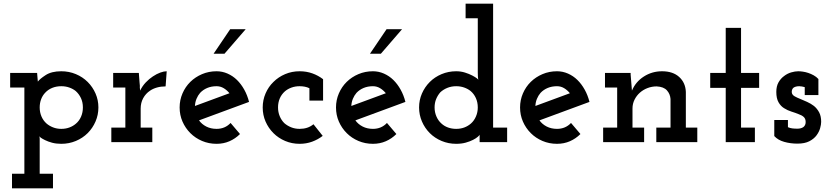

<svg xmlns="http://www.w3.org/2000/svg" viewBox="-20 -770 4499 1040"><path d="M45 250V171H112V-296H35V-375H181Q182 -362 183 -350.5Q184 -339 185 -328Q195 -342 227 -363Q259 -384 312 -384Q354 -384 391 -368.5Q428 -353 455 -326Q482 -299 497.5 -263.5Q513 -228 513 -188Q513 -148 497.5 -112Q482 -76 455 -49Q428 -22 391 -6.5Q354 9 312 9Q284 9 262 3Q240 -3 224 -11Q208 -19 202 -23.5Q196 -28 193 -32Q194 -29 194.5 -25Q195 -21 195 -19V171H267V250ZM312 -303Q285 -303 263 -294Q241 -285 226 -269Q211 -254 203 -233Q195 -212 195 -188Q195 -162 204.5 -139.5Q214 -117 232 -101Q247 -88 267.5 -80Q288 -72 312 -72Q336 -72 356 -79.5Q376 -87 391 -100Q409 -115 419 -138Q429 -161 429 -188Q429 -216 418.5 -238.5Q408 -261 390 -277Q375 -289 355 -296Q335 -303 312 -303Z M805 0H583V-79H659V-296H593V-375H732L736 -323Q738 -301 738 -301Q738 -301 737.5 -301Q737 -301 737 -301Q737 -301 739 -279Q751 -304 769.5 -323.5Q788 -343 808 -356Q829 -370 848.5 -377Q868 -384 883 -384L877 -302Q852 -302 830.5 -296Q809 -290 793 -279Q769 -263 755.5 -238Q742 -213 742 -182V-79H805Z M1280 -44Q1255 -19 1223 -5Q1191 9 1153 9Q1111 9 1074.5 -6.5Q1038 -22 1011 -49Q984 -76 968.5 -111.5Q953 -147 953 -188Q953 -228 968.5 -264Q984 -300 1011 -326.5Q1038 -353 1074.5 -368.5Q1111 -384 1153 -384Q1184 -384 1212.5 -371.5Q1241 -359 1263.5 -337Q1286 -315 1303 -284.5Q1320 -254 1329 -218Q1261 -193 1193.5 -168Q1126 -143 1058 -118Q1073 -97 1097.5 -84.5Q1122 -72 1153 -72Q1176 -72 1195 -80Q1214 -88 1229 -104ZM1153 -303Q1125 -303 1102.5 -293.5Q1080 -284 1064 -267Q1052 -253 1044.5 -235Q1037 -217 1036 -196Q1083 -213 1129.5 -230.5Q1176 -248 1223 -265Q1209 -282 1191.5 -292.5Q1174 -303 1153 -303ZM1196 -479H1137Q1160 -512 1182 -545.5Q1204 -579 1227 -612H1311Q1282 -579 1253.5 -545.5Q1225 -512 1196 -479Z M1728 -34Q1702 -14 1670.5 -2.5Q1639 9 1603 9Q1561 9 1524.5 -6.5Q1488 -22 1461 -49Q1434 -76 1418.5 -111.5Q1403 -147 1403 -188Q1403 -228 1418.5 -264Q1434 -300 1461 -326Q1488 -353 1524.5 -368.5Q1561 -384 1603 -384Q1640 -384 1672 -372.5Q1704 -361 1730 -341V-225H1656V-292Q1644 -298 1630.5 -300.5Q1617 -303 1603 -303Q1579 -303 1558.5 -295.5Q1538 -288 1523 -275Q1505 -259 1495.5 -237Q1486 -215 1486 -188Q1486 -163 1495 -141Q1504 -119 1520 -103Q1536 -89 1557 -80.5Q1578 -72 1603 -72Q1625 -72 1643.5 -78Q1662 -84 1678 -97Z M2127 -44Q2102 -19 2070 -5Q2038 9 2000 9Q1958 9 1921.5 -6.5Q1885 -22 1858 -49Q1831 -76 1815.5 -111.5Q1800 -147 1800 -188Q1800 -228 1815.5 -264Q1831 -300 1858 -326.5Q1885 -353 1921.5 -368.5Q1958 -384 2000 -384Q2031 -384 2059.5 -371.5Q2088 -359 2110.5 -337Q2133 -315 2150 -284.5Q2167 -254 2176 -218Q2108 -193 2040.5 -168Q1973 -143 1905 -118Q1920 -97 1944.5 -84.5Q1969 -72 2000 -72Q2023 -72 2042 -80Q2061 -88 2076 -104ZM2000 -303Q1972 -303 1949.5 -293.5Q1927 -284 1911 -267Q1899 -253 1891.5 -235Q1884 -217 1883 -196Q1930 -213 1976.5 -230.5Q2023 -248 2070 -265Q2056 -282 2038.5 -292.5Q2021 -303 2000 -303ZM2043 -479H1984Q2007 -512 2029 -545.5Q2051 -579 2074 -612H2158Q2129 -579 2100.5 -545.5Q2072 -512 2043 -479Z M2727 0H2578V-40Q2577 -37 2568 -29Q2559 -21 2542.5 -12.5Q2526 -4 2503 2.5Q2480 9 2451 9Q2409 9 2372 -6.5Q2335 -22 2308 -49Q2281 -76 2265.5 -112Q2250 -148 2250 -188Q2250 -228 2265.5 -263.5Q2281 -299 2308 -326Q2335 -353 2372 -368.5Q2409 -384 2451 -384Q2476 -384 2498.5 -377Q2521 -370 2538 -361Q2555 -352 2562 -346.5Q2569 -341 2571 -338Q2569 -346 2568.5 -358.5Q2568 -371 2568 -378V-671H2502V-750H2651V-79H2727ZM2451 -303Q2425 -303 2403 -294Q2381 -285 2365 -270Q2351 -254 2342.5 -233.5Q2334 -213 2334 -188Q2334 -162 2344 -139Q2354 -116 2371 -101Q2386 -87 2406.5 -79.5Q2427 -72 2451 -72Q2475 -72 2495 -79.5Q2515 -87 2531 -101Q2548 -116 2558 -139Q2568 -162 2568 -188Q2568 -216 2557.5 -239Q2547 -262 2529 -277Q2514 -289 2494 -296Q2474 -303 2451 -303Z M3124 -44Q3099 -19 3067 -5Q3035 9 2997 9Q2955 9 2918.5 -6.5Q2882 -22 2855 -49Q2828 -76 2812.5 -111.5Q2797 -147 2797 -188Q2797 -228 2812.5 -264Q2828 -300 2855 -326.5Q2882 -353 2918.5 -368.5Q2955 -384 2997 -384Q3028 -384 3056.5 -371.5Q3085 -359 3107.5 -337Q3130 -315 3147 -284.5Q3164 -254 3173 -218Q3105 -193 3037.5 -168Q2970 -143 2902 -118Q2917 -97 2941.5 -84.5Q2966 -72 2997 -72Q3020 -72 3039 -80Q3058 -88 3073 -104ZM2997 -303Q2969 -303 2946.5 -293.5Q2924 -284 2908 -267Q2896 -253 2888.5 -235Q2881 -217 2880 -196Q2927 -213 2973.5 -230.5Q3020 -248 3067 -265Q3053 -282 3035.5 -292.5Q3018 -303 2997 -303Z M3469 0H3247V-79H3323V-296H3257V-375H3396V-366Q3398 -342 3399.5 -322.5Q3401 -303 3403 -279Q3423 -327 3467.5 -355.5Q3512 -384 3566 -384Q3625 -384 3659 -353Q3693 -322 3695 -272V-79H3757V0H3535V-79H3612V-234Q3610 -261 3592.5 -280.5Q3575 -300 3537 -302Q3511 -302 3487.5 -293Q3464 -284 3446 -268Q3428 -252 3417 -230Q3406 -208 3406 -182V-79H3469Z M4069 0H3911V-294H3827V-375H3911V-619H3994V-375H4092V-294H3994V-79H4069Z M4403 -37Q4389 -18 4364 -5Q4339 8 4299 8Q4262 8 4228 -1.5Q4194 -11 4174 -33V-120H4248V-81Q4260 -76 4271.5 -74.5Q4283 -73 4300 -73Q4308 -73 4316.5 -75Q4325 -77 4332 -82Q4337 -86 4340.5 -92.5Q4344 -99 4344 -109Q4344 -127 4333.5 -136.5Q4323 -146 4305 -152Q4288 -159 4267 -165.5Q4246 -172 4227 -184Q4209 -195 4197 -216Q4185 -237 4185 -272Q4185 -303 4197 -324Q4209 -345 4227 -358Q4245 -372 4266 -378Q4287 -384 4304 -384Q4314 -384 4328.5 -382Q4343 -380 4358 -375Q4373 -370 4387.5 -362Q4402 -354 4413 -342V-255H4339V-298Q4331 -300 4324 -301.5Q4317 -303 4309 -303Q4298 -303 4290 -300.5Q4282 -298 4277 -294Q4272 -289 4270 -282.5Q4268 -276 4269 -268Q4271 -256 4284 -248.5Q4297 -241 4315 -234Q4332 -227 4352 -218Q4372 -209 4389 -196Q4406 -182 4417 -161.5Q4428 -141 4428 -110Q4428 -96 4422.5 -76Q4417 -56 4403 -37Z"/></svg>

Font: Josefin Slab
Style: Bold
Weight: 700
Designer: Santiago Orozco
Foundry: Typemade
Version: Version 2.000